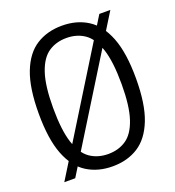

<svg xmlns="http://www.w3.org/2000/svg" viewBox="-137 -857 886 974"><g transform="rotate(-20 306.0 -370.5)"><path d="M105.5 1H46.5L505.5 -740.5H565ZM306 9.5Q226.5 9.5 167.5 -27.8Q108.5 -65 76 -148.5Q43.5 -232 43.5 -370Q43.5 -508 76 -591.5Q108.5 -675 167.5 -712.2Q226.5 -749.5 306 -749.5Q385.5 -749.5 444.2 -712.2Q503 -675 535.8 -591.5Q568.5 -508 568.5 -370Q568.5 -232 535.8 -148.5Q503 -65 444.2 -27.8Q385.5 9.5 306 9.5ZM306 -57Q362 -57 403.2 -85Q444.5 -113 467.2 -180.8Q490 -248.5 490 -367.5Q490 -489 467.2 -557.8Q444.5 -626.5 403.2 -654.8Q362 -683 306 -683Q250 -683 208.8 -655Q167.5 -627 144.8 -559.2Q122 -491.5 122 -372.5Q122 -251 144.8 -182.2Q167.5 -113.5 208.8 -85.2Q250 -57 306 -57Z"/></g></svg>

Font: Encode Sans SC Condensed
Style: Regular
Weight: 400
Width: 3
Designer: Multiple Designers
Foundry: Impallari Type
Version: Version 3.002